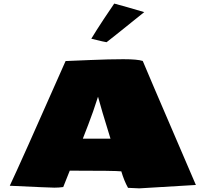

<svg xmlns="http://www.w3.org/2000/svg" viewBox="-20 -1040 1151 1075"><path d="M787.6 -972.2Q578.1 -803.7 576.7 -803.7Q569.8 -803.7 491.2 -823.2Q516.6 -865.7 561 -933.1Q605.5 -1000.5 619.6 -1020Q678.7 -1004.4 787.6 -972.2ZM598.6 -263.7Q545.4 -435.1 528.8 -498.5Q501.5 -412.6 474.6 -343.3Q447.8 -273.9 443.8 -263.7ZM370.6 -84.5 334 7.3Q309.1 10.7 284.7 10.7Q260.3 10.7 34.7 0Q90.8 -117.7 347.2 -698.2Q377.9 -699.2 484.6 -703.9Q591.3 -708.5 670.4 -708.5Q749.5 -708.5 779.3 -698.7Q782.2 -689 1035.6 -100.1L1076.7 -4.4Q766.1 14.6 760 14.6Q753.9 14.6 696.8 11.7Q674.8 -27.8 659.2 -80.6Q627.9 -84.5 370.6 -84.5Z"/></svg>

Font: Seymour One
Style: Book
Weight: 400
Designer: vernon adams
Foundry: vernon adams
Version: Version 1.000; ttfautohint (v0.93) -l 8 -r 50 -G 200 -x 0 -w